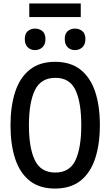

<svg xmlns="http://www.w3.org/2000/svg" viewBox="-20 -1085 640 1115"><path d="M299 10Q209 10 152 -35.5Q95 -81 68 -163.5Q41 -246 41 -357Q41 -468 68 -551Q95 -634 152.5 -680Q210 -726 300 -726Q390 -726 447.5 -680.5Q505 -635 532.5 -552.5Q560 -470 560 -359Q560 -247 532.5 -164Q505 -81 447.5 -35.5Q390 10 299 10ZM301 -83Q385 -83 418.5 -155Q452 -227 452 -358Q452 -490 418.5 -561.5Q385 -633 302 -633Q217 -633 182.5 -561Q148 -489 148 -358Q148 -226 182.5 -154.5Q217 -83 301 -83ZM415 -794Q391 -794 373.5 -810Q356 -826 356 -858Q356 -890 373.5 -904.5Q391 -919 415 -919Q440 -919 458 -904.5Q476 -890 476 -858Q476 -826 458 -810Q440 -794 415 -794ZM183 -794Q159 -794 141.5 -810Q124 -826 124 -858Q124 -890 141.5 -904.5Q159 -919 183 -919Q208 -919 226 -904.5Q244 -890 244 -858Q244 -826 226 -810Q208 -794 183 -794ZM150 -986V-1065H449V-986Z"/></svg>

Font: Noto Sans Mono Medium
Style: Regular
Weight: 500
Designer: Monotype Design Team
Foundry: Monotype Imaging Inc.
Version: Version 2.014